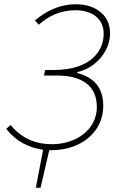

<svg xmlns="http://www.w3.org/2000/svg" viewBox="-20 -692 564 900"><path d="M222 12C356 12 464 -70 464 -196C464 -283 418 -330 342 -350V-354C426 -372 496 -450 496 -536C496 -622 427 -672 336 -672C255 -672 190 -636 144 -596L162 -576C206 -616 262 -644 334 -644C412 -644 466 -604 466 -534C466 -449 400 -364 233 -364H192L186 -338H246C366 -338 434 -289 434 -190C434 -84 336 -16 224 -16C156 -16 86 -37 30 -106L9 -88C56 -29 116 1 182 10L148 188H170L211 12C215 12 218 12 222 12Z"/></svg>

Font: Source Sans Pro ExtraLight
Style: Italic
Weight: 200
Italic angle: -11°
Designer: Paul D. Hunt
Foundry: Adobe Systems Incorporated
Version: Version 3.006;hotconv 1.0.111;makeotfexe 2.5.65597